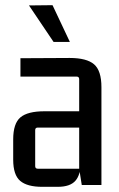

<svg xmlns="http://www.w3.org/2000/svg" viewBox="-20 -715 460 742"><path d="M203 7H143Q85 7 58 -16Q31 -39 31 -98V-176Q31 -238 59 -261.5Q87 -285 152 -285H297V-222H126Q116 -222 116 -212V-73Q116 -63 126 -63H286V-409Q286 -419 276 -419H59V-490L249 -491Q315 -491 343.5 -466.5Q372 -442 372 -378V0H296L286 -63L292 -88Q292 -40 271.5 -16.5Q251 7 203 7ZM92 -694 187 -553H250L183 -695Z"/></svg>

Font: Gemunu Libre ExtraLight Medium
Style: Regular
Weight: 500
Version: Version 1.100